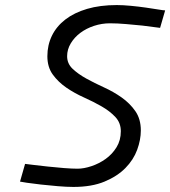

<svg xmlns="http://www.w3.org/2000/svg" viewBox="-20 -727 672 758"><path d="M612 -617Q577 -622 542 -626Q512 -629 477.5 -632Q443 -635 414 -635Q382 -635 351.5 -625Q321 -615 297.5 -597.5Q274 -580 259.5 -556Q245 -532 245 -505Q245 -476 266.5 -455.5Q288 -435 320.5 -417Q353 -399 390.5 -382Q428 -365 460.5 -342Q493 -319 514.5 -288Q536 -257 536 -212Q536 -175 521.5 -135.5Q507 -96 475 -63.5Q443 -31 392.5 -10Q342 11 270 11Q243 11 208 8Q173 5 141 1.5Q109 -2 86 -5.5Q63 -9 59 -10L79 -80Q86 -79 111.5 -76Q137 -73 168.5 -69.5Q200 -66 232.5 -63.5Q265 -61 286 -61Q311 -61 341 -71Q371 -81 397 -99.5Q423 -118 440 -145.5Q457 -173 457 -209Q457 -242 435.5 -265Q414 -288 382 -306.5Q350 -325 312 -342Q274 -359 242 -381Q210 -403 188.5 -432.5Q167 -462 167 -505Q167 -549 185 -586Q203 -623 238 -650Q273 -677 324 -692Q375 -707 441 -707Q466 -707 497 -704Q528 -701 556 -697Q584 -693 605 -689.5Q626 -686 632 -686Z"/></svg>

Font: Panefresco 400wt
Style: Italic
Weight: 400
Foundry: Campivisivi & Chank Co
Version: Version 1.001